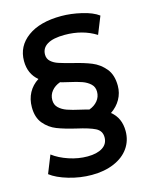

<svg xmlns="http://www.w3.org/2000/svg" viewBox="-121 -784 753 968"><g transform="rotate(-15 255.5 -300.0)"><path d="M23.9 45.9 61 -46.9Q95.2 -21 143.6 -4.9Q191.9 11.2 240.2 11.2Q290 11.2 318.6 -7.3Q347.2 -25.9 347.2 -60.1Q347.2 -94.2 316.7 -109.6Q286.1 -125 222.2 -139.2Q162.1 -153.3 124 -168.2Q85.9 -183.1 59.1 -215.1Q32.2 -247.1 32.2 -300.8Q32.2 -342.8 50 -376Q67.9 -409.2 101.1 -430.2Q54.2 -469.2 54.2 -536.1Q54.2 -613.3 118.2 -660.2Q182.1 -707 293.9 -707Q343.8 -707 399.4 -694.1Q455.1 -681.2 485.8 -658.2L449.2 -566.9Q379.4 -610.8 286.1 -610.8Q226.1 -610.8 195.6 -592.5Q165 -574.2 165 -540Q165 -518.1 180.4 -504.2Q195.8 -490.2 219 -482.7Q242.2 -475.1 285.2 -463.9Q345.2 -449.7 384 -433.8Q422.9 -418 450.9 -384.5Q479 -351.1 479 -293.9Q479 -255.9 460.9 -223.9Q442.9 -191.9 410.2 -169.9Q458 -131.8 458 -63Q458 -13.2 430.9 25.4Q403.8 64 353.5 85.4Q303.2 106.9 236.8 106.9Q176.8 106.9 116.9 89.4Q57.1 71.8 23.9 45.9ZM141.1 -309.1Q141.1 -284.2 157.5 -268.6Q173.8 -252.9 199 -243.9Q224.1 -234.9 269 -225.1Q298.8 -218.3 309.1 -214.8Q336.9 -224.6 353.5 -244.9Q370.1 -265.1 370.1 -292Q370.1 -316.9 353.5 -332.5Q336.9 -348.1 312 -357.2Q287.1 -366.2 242.2 -376Q212.4 -382.8 202.1 -386.2Q174.3 -376.5 157.7 -356.2Q141.1 -335.9 141.1 -309.1Z"/></g></svg>

Font: Montserrat SemiBold
Style: Regular
Weight: 600
Designer: Julieta Ulanovsky
Foundry: Julieta Ulanovsky
Version: Version 7.200